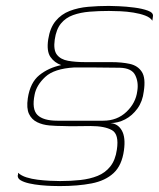

<svg xmlns="http://www.w3.org/2000/svg" viewBox="-20 -485 537 649"><path d="M41 99Q52 109 69.5 114.5Q87 120 107.5 122.5Q128 125 148 126Q168 127 183 127Q219 127 251.5 123.5Q284 120 310 109.5Q336 99 353 77.5Q370 56 375 21Q383 -31 358.5 -45Q334 -59 286 -59Q263 -59 239.5 -58.5Q216 -58 193 -59Q170 -59 147 -61Q124 -63 105.5 -72Q87 -81 78 -100Q69 -119 74 -153Q82 -206 113 -231Q144 -256 187 -265Q164 -273 150.5 -292.5Q137 -312 143 -352Q149 -391 168 -414Q187 -437 215.5 -448Q244 -459 278 -462Q312 -465 348 -465Q357 -465 381.5 -464Q406 -463 433.5 -459.5Q461 -456 480 -449Q499 -442 497 -430Q496 -426 496 -422.5Q496 -419 495 -415Q488 -426 470.5 -432.5Q453 -439 431 -442.5Q409 -446 387 -447Q365 -448 348 -448Q314 -448 283 -445.5Q252 -443 227 -434Q202 -425 186 -405.5Q170 -386 165 -351Q160 -316 172.5 -300Q185 -284 210 -279.5Q235 -275 269 -275Q291 -275 312.5 -275Q334 -275 356 -275Q392 -275 419 -269Q446 -263 459.5 -242Q473 -221 466 -176Q462 -142 444.5 -118Q427 -94 403 -81.5Q379 -69 353 -69Q379 -67 392 -43.5Q405 -20 399 23Q392 74 364 100Q336 126 289.5 135Q243 144 182 144Q173 144 155.5 143.5Q138 143 117.5 141Q97 139 79 135Q61 131 50 124.5Q39 118 40 108Q41 106 41 103.5Q41 101 41 99ZM329 -77Q376 -77 407.5 -107Q439 -137 444 -177Q449 -207 437 -231Q425 -255 385 -256L291 -257Q282 -257 267 -257Q252 -257 240.5 -257Q229 -257 231 -257Q163 -253 133 -225Q103 -197 97 -165Q87 -116 106.5 -96.5Q126 -77 174 -77Z"/></svg>

Font: Genos Thin
Style: Italic
Weight: 100
Italic angle: -8°
Designer: Robert E. Leuschke
Foundry: Robert E. Leuschke
Version: Version 1.010